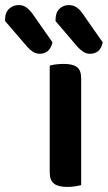

<svg xmlns="http://www.w3.org/2000/svg" viewBox="-128 -731 425 757"><path d="M192 -1Q184 1 169 3.5Q154 6 137 6Q102 6 85 -7Q68 -20 68 -51V-472Q76 -475 91 -477Q106 -479 124 -479Q159 -479 175.5 -466.5Q192 -454 192 -422ZM-21 -547 -108 -648V-654Q-108 -682 -92 -696.5Q-76 -711 -54 -711Q-37 -711 -24.5 -702Q-12 -693 0 -677L79 -564Q73 -540 60 -529.5Q47 -519 29 -519Q14 -519 1.5 -527Q-11 -535 -21 -547ZM177 -547 91 -648V-653Q91 -682 106.5 -696.5Q122 -711 143 -711Q161 -711 174 -702Q187 -693 198 -677L277 -564Q272 -540 259 -529.5Q246 -519 227 -519Q212 -519 200 -527Q188 -535 177 -547Z"/></svg>

Font: Baloo Bhaijaan 2 SemiBold
Style: Regular
Weight: 600
Designer: Sanskriti Dholi, Noopur Datye and Ek Type
Foundry: Ek Type
Version: Version 1.700